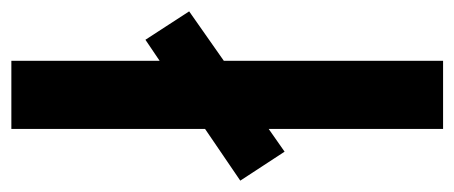

<svg xmlns="http://www.w3.org/2000/svg" viewBox="-266 -549 800 338"><g transform="rotate(90 134.0 -380.0)"><path d="M72 0V-261L35 -236L-15 -313L72 -374V-760H192V-453L232 -481L283 -403L192 -341V0Z"/></g></svg>

Font: Noto Sans Gurmukhi UI SemiCondensed SemiBold
Style: Regular
Weight: 600
Width: 4
Designer: Jelle Bosma - Monotype Design Team
Foundry: Monotype Imaging Inc.
Version: Version 2.004; ttfautohint (v1.8.4.7-5d5b)